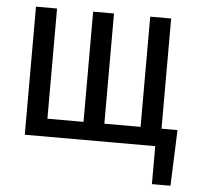

<svg xmlns="http://www.w3.org/2000/svg" viewBox="-50 -580 822 789"><g transform="rotate(5 361.0 -185.5)"><path d="M153.8 -528.3V-73.7H302.7V-528.3H388.7V-73.7H538.1V-528.3H624.5V-73.7H690.4L681.6 156.7H605V0H66.9V-528.3Z"/></g></svg>

Font: Roboto Condensed
Style: Regular
Weight: 400
Designer: Google
Version: Version 2.001047; 2015